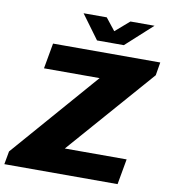

<svg xmlns="http://www.w3.org/2000/svg" viewBox="-112 -957 921 1037"><g transform="rotate(10 349.0 -438.5)"><path d="M-18 0 -5 -72 408 -547H103L128 -687H716L704 -615L289 -140H628L603 0ZM651 -877 506 -745H359L262 -877H389L465 -781H408L519 -877Z"/></g></svg>

Font: Archivo SemiBold ExtraBold
Style: Italic
Weight: 800
Italic angle: -10°
Version: Version 2.001